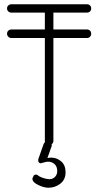

<svg xmlns="http://www.w3.org/2000/svg" viewBox="-20 -679 460 899"><path d="M387 -541Q396 -541 401.5 -535.5Q407 -530 407 -521Q407 -513 401.5 -507Q396 -501 387 -501H230V-20Q230 -11 224 -5.5Q218 0 210 0Q201 0 195.5 -5.5Q190 -11 190 -20V-501H33Q25 -501 19 -507Q13 -513 13 -521Q13 -530 19 -535.5Q25 -541 33 -541H190V-620H33Q25 -620 19 -625.5Q13 -631 13 -639Q13 -648 19 -653.5Q25 -659 33 -659H387Q396 -659 401.5 -653.5Q407 -648 407 -639Q407 -631 401.5 -625.5Q396 -620 387 -620H230V-541ZM184 -4Q189 -17 202 -17Q212 -17 218 -9.5Q224 -2 222 5L202 61Q211 59 221 59Q248 60 267.5 77.5Q287 95 287 128Q287 162 262.5 181Q238 200 207 200Q187 200 163 189Q139 178 134 167Q129 157 135 150Q138 136 153 139Q164 148 176.5 152.5Q189 157 201 159Q221 163 234.5 152Q248 141 248 122Q248 101 235.5 89.5Q223 78 204 78Q200 78 196 79Q192 80 188 81Q179 83 172.5 85Q166 87 162 81Q155 74 163 56Z"/></svg>

Font: Libertine Sup Light
Style: Regular
Weight: 300
Designer: Bastien Sozeau
Foundry: NBR — Bastien Sozeau
Version: Version 2.003; ttfautohint (v1.8.4.7-5d5b);gftools[0.9.33]